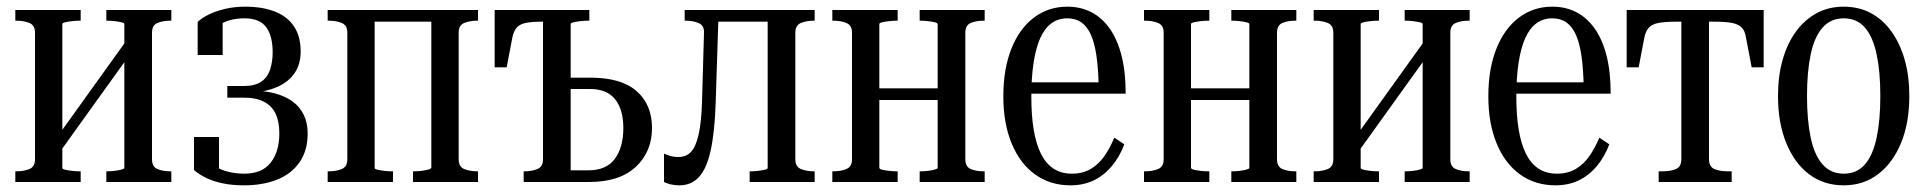

<svg xmlns="http://www.w3.org/2000/svg" viewBox="-20 -546 5778 576"><path d="M85 -68V-448Q85 -470 68.5 -477Q52 -484 28 -484H26V-516H222V-484H220Q208 -484 195.5 -482.5Q183 -481 175 -479Q167 -477 167 -474V-42Q167 -39 175 -37Q183 -35 195.5 -33.5Q208 -32 220 -32H222V0H26V-32H28Q52 -32 68.5 -39Q85 -46 85 -68ZM353 -42V-474Q353 -477 345 -479Q337 -481 324.5 -482.5Q312 -484 300 -484H299V-516H494V-484H492Q468 -484 452 -477Q436 -470 436 -448V-68Q436 -46 452 -39Q468 -32 492 -32H494V0H299V-32H300Q312 -32 324.5 -33.5Q337 -35 345 -37.5Q353 -40 353 -42ZM166 -99 140 -119 354 -417 380 -397Z M713 -25Q766 -25 792 -58Q818 -91 818 -146Q818 -181 807 -204.5Q796 -228 772.5 -240.5Q749 -253 712 -253H662V-288H713Q744 -288 763 -300.5Q782 -313 790 -336.5Q798 -360 798 -389Q798 -438 778.5 -464.5Q759 -491 714 -491Q690 -491 670 -485.5Q650 -480 635 -469Q620 -458 612 -443Q610 -453 612.5 -460.5Q615 -468 620.5 -475Q626 -482 633.5 -485Q641 -488 648 -488V-381H573V-480Q585 -492 606.5 -502.5Q628 -513 656 -519.5Q684 -526 715 -526Q768 -526 805.5 -511Q843 -496 862.5 -466Q882 -436 882 -392Q882 -351 861.5 -323.5Q841 -296 804 -282Q767 -268 718 -268L754 -285V-256L737 -274Q775 -274 806 -265.5Q837 -257 858.5 -241Q880 -225 891.5 -201Q903 -177 903 -146Q903 -94 878.5 -59Q854 -24 811 -7Q768 10 712 10Q677 10 648 4Q619 -2 597 -13Q575 -24 562 -36V-135H637V-28Q630 -28 622.5 -31.5Q615 -35 609.5 -41.5Q604 -48 601.5 -55.5Q599 -63 601 -73Q610 -57 626.5 -46.5Q643 -36 665.5 -30.5Q688 -25 713 -25Z M1022 -68V-448Q1022 -470 1005.5 -477Q989 -484 965 -484H963V-516H1104V-42Q1104 -39 1112 -37Q1120 -35 1132.5 -33.5Q1145 -32 1157 -32H1159V0H963V-32H965Q989 -32 1005.5 -39Q1022 -46 1022 -68ZM1274 -43V-516H1414V-484H1413Q1389 -484 1372.5 -477Q1356 -470 1356 -448V-68Q1356 -46 1372.5 -39Q1389 -32 1413 -32H1414V0H1219V-32H1221Q1233 -32 1245 -33.5Q1257 -35 1265.5 -37.5Q1274 -40 1274 -43ZM1066 -481V-516H1317V-481Z M1692 -35H1745Q1799 -35 1824.5 -69.5Q1850 -104 1850 -162Q1850 -217 1825.5 -248Q1801 -279 1750 -279H1675V-313H1752Q1844 -313 1890 -272.5Q1936 -232 1936 -162Q1936 -91 1887.5 -45.5Q1839 0 1747 0H1551V-32H1552Q1576 -32 1592.5 -39Q1609 -46 1609 -68V-516H1748V-484H1745Q1733 -484 1720.5 -482.5Q1708 -481 1700 -479Q1692 -477 1692 -474ZM1662 -481H1609Q1577 -481 1558.5 -477.5Q1540 -474 1530.5 -463.5Q1521 -453 1517 -433L1500 -344H1464V-516H1662Z M2086 -239 2092 -448Q2093 -469 2076.5 -476.5Q2060 -484 2035 -484H2034V-516H2136L2127 -236Q2124 -149 2112 -94.5Q2100 -40 2077 -15Q2054 10 2018 10Q2004 10 1991.5 7Q1979 4 1972 0V-85Q1977 -83 1988.5 -79Q2000 -75 2016 -75Q2039 -75 2053.5 -91Q2068 -107 2076 -143Q2084 -179 2086 -239ZM2283 -42V-516H2424V-484H2423Q2399 -484 2382.5 -477Q2366 -470 2366 -448V-68Q2366 -46 2382.5 -39Q2399 -32 2423 -32H2424V0H2229V-32H2230Q2243 -32 2255 -33.5Q2267 -35 2275 -37Q2283 -39 2283 -42ZM2114 -481V-516H2327V-481Z M2536 -68V-448Q2536 -470 2519.5 -477Q2503 -484 2479 -484H2477V-516H2673V-484H2671Q2659 -484 2646.5 -482.5Q2634 -481 2626 -479Q2618 -477 2618 -474V-43Q2618 -39 2626 -37Q2634 -35 2646.5 -33.5Q2659 -32 2671 -32H2673V0H2477V-32H2479Q2503 -32 2519.5 -39Q2536 -46 2536 -68ZM2793 -42V-473Q2793 -477 2785 -479Q2777 -481 2764.5 -482.5Q2752 -484 2740 -484H2739V-516H2934V-484H2932Q2908 -484 2892 -477Q2876 -470 2876 -448V-68Q2876 -46 2892 -39Q2908 -32 2932 -32H2934V0H2739V-32H2740Q2752 -32 2764.5 -33.5Q2777 -35 2785 -37.5Q2793 -40 2793 -42ZM2580 -246V-281H2834V-246Z M3074 -256Q3074 -200 3081 -157.5Q3088 -115 3102.5 -85.5Q3117 -56 3140 -40.5Q3163 -25 3196 -25Q3228 -25 3252 -39Q3276 -53 3293 -77.5Q3310 -102 3323 -133L3353 -113Q3338 -74 3314.5 -46.5Q3291 -19 3260.5 -4.5Q3230 10 3191 10Q3131 10 3085.5 -22.5Q3040 -55 3015 -115.5Q2990 -176 2990 -257Q2990 -339 3014 -399.5Q3038 -460 3081.5 -493Q3125 -526 3182 -526Q3222 -526 3254 -509.5Q3286 -493 3309 -460.5Q3332 -428 3344.5 -379.5Q3357 -331 3357 -265H3053V-299H3296L3276 -287Q3275 -339 3269.5 -377.5Q3264 -416 3253 -441Q3242 -466 3224.5 -478.5Q3207 -491 3182 -491Q3154 -491 3133.5 -475.5Q3113 -460 3100 -430Q3087 -400 3080.5 -356Q3074 -312 3074 -256Z M3471 -68V-448Q3471 -470 3454.5 -477Q3438 -484 3414 -484H3412V-516H3608V-484H3606Q3594 -484 3581.5 -482.5Q3569 -481 3561 -479Q3553 -477 3553 -474V-43Q3553 -39 3561 -37Q3569 -35 3581.5 -33.5Q3594 -32 3606 -32H3608V0H3412V-32H3414Q3438 -32 3454.5 -39Q3471 -46 3471 -68ZM3728 -42V-473Q3728 -477 3720 -479Q3712 -481 3699.5 -482.5Q3687 -484 3675 -484H3674V-516H3869V-484H3867Q3843 -484 3827 -477Q3811 -470 3811 -448V-68Q3811 -46 3827 -39Q3843 -32 3867 -32H3869V0H3674V-32H3675Q3687 -32 3699.5 -33.5Q3712 -35 3720 -37.5Q3728 -40 3728 -42ZM3515 -246V-281H3769V-246Z M3980 -68V-448Q3980 -470 3963.5 -477Q3947 -484 3923 -484H3921V-516H4117V-484H4115Q4103 -484 4090.5 -482.5Q4078 -481 4070 -479Q4062 -477 4062 -474V-42Q4062 -39 4070 -37Q4078 -35 4090.5 -33.5Q4103 -32 4115 -32H4117V0H3921V-32H3923Q3947 -32 3963.5 -39Q3980 -46 3980 -68ZM4248 -42V-474Q4248 -477 4240 -479Q4232 -481 4219.5 -482.5Q4207 -484 4195 -484H4194V-516H4389V-484H4387Q4363 -484 4347 -477Q4331 -470 4331 -448V-68Q4331 -46 4347 -39Q4363 -32 4387 -32H4389V0H4194V-32H4195Q4207 -32 4219.5 -33.5Q4232 -35 4240 -37.5Q4248 -40 4248 -42ZM4061 -99 4035 -119 4249 -417 4275 -397Z M4529 -256Q4529 -200 4536 -157.5Q4543 -115 4557.5 -85.5Q4572 -56 4595 -40.5Q4618 -25 4651 -25Q4683 -25 4707 -39Q4731 -53 4748 -77.5Q4765 -102 4778 -133L4808 -113Q4793 -74 4769.5 -46.5Q4746 -19 4715.5 -4.5Q4685 10 4646 10Q4586 10 4540.5 -22.5Q4495 -55 4470 -115.5Q4445 -176 4445 -257Q4445 -339 4469 -399.5Q4493 -460 4536.5 -493Q4580 -526 4637 -526Q4677 -526 4709 -509.5Q4741 -493 4764 -460.5Q4787 -428 4799.5 -379.5Q4812 -331 4812 -265H4508V-299H4751L4731 -287Q4730 -339 4724.5 -377.5Q4719 -416 4708 -441Q4697 -466 4679.5 -478.5Q4662 -491 4637 -491Q4609 -491 4588.5 -475.5Q4568 -460 4555 -430Q4542 -400 4535.5 -356Q4529 -312 4529 -256Z M5066 -481V-516H5271V-344H5235L5218 -433Q5215 -454 5204.5 -464Q5194 -474 5174.5 -477.5Q5155 -481 5121 -481ZM5066 -481H5011Q4977 -481 4957 -477.5Q4937 -474 4927 -463.5Q4917 -453 4913 -433L4896 -344H4860V-516H5066ZM5107 -68Q5107 -46 5123 -39Q5139 -32 5164 -32H5175V0H4956V-32H4967Q4992 -32 5008 -39Q5024 -46 5024 -68V-516H5107Z M5708 -258Q5708 -178 5683.5 -118Q5659 -58 5615 -24Q5571 10 5511 10Q5451 10 5407 -23.5Q5363 -57 5338.5 -117.5Q5314 -178 5314 -258Q5314 -318 5328 -367Q5342 -416 5368 -451.5Q5394 -487 5430 -506.5Q5466 -526 5511 -526Q5556 -526 5592 -507Q5628 -488 5654 -452Q5680 -416 5694 -367Q5708 -318 5708 -258ZM5401 -258Q5401 -186 5412 -133.5Q5423 -81 5447.5 -53Q5472 -25 5511 -25Q5551 -25 5575 -53Q5599 -81 5610 -133.5Q5621 -186 5621 -258Q5621 -330 5610 -382.5Q5599 -435 5575 -463Q5551 -491 5511 -491Q5472 -491 5447.5 -463Q5423 -435 5412 -382.5Q5401 -330 5401 -258Z"/></svg>

Font: Roboto Serif 120pt ExtraCondensed
Style: Regular
Weight: 400
Width: 2
Designer: Greg Gazdowicz
Foundry: Commercial Type
Version: Version 1.008